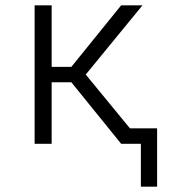

<svg xmlns="http://www.w3.org/2000/svg" viewBox="-20 -540 640 721"><path d="M509 161V0H435L248 -231H174V0H110V-520H174V-289H248L435 -520H515L302 -260L468 -58H570V161Z"/></svg>

Font: Iosevka Light Extended
Style: Regular
Weight: 300
Width: 7
Monospace: yes
Designer: Belleve Invis
Foundry: Belleve Invis
Version: Version 32.5.0; ttfautohint (v1.8.4)